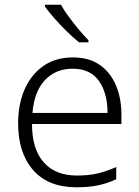

<svg xmlns="http://www.w3.org/2000/svg" viewBox="-20 -852 592 816"><path d="M290 -608Q358 -608 403.5 -576.5Q449 -545 472.5 -490Q496 -435 496 -364V-325H116Q116 -219 165.5 -162.5Q215 -106 307 -106Q356 -106 393 -114.5Q430 -123 474 -142V-90Q434 -72 395 -64Q356 -56 305 -56Q185 -56 121 -129Q57 -202 57 -328Q57 -409 84.5 -472Q112 -535 164 -571.5Q216 -608 290 -608ZM289 -560Q216 -560 170.5 -511Q125 -462 118 -372H437Q437 -456 400.5 -508Q364 -560 289 -560ZM239 -832Q251 -810 271.5 -782Q292 -754 314.5 -727Q337 -700 356 -681V-672H316Q291 -692 263 -719.5Q235 -747 210.5 -775Q186 -803 171 -824V-832Z"/></svg>

Font: Noto Sans Malayalam UI Light
Style: Regular
Weight: 300
Designer: Jelle Bosma - Monotype Design Team
Foundry: Monotype Imaging Inc.
Version: Version 2.104; ttfautohint (v1.8.4.7-5d5b)